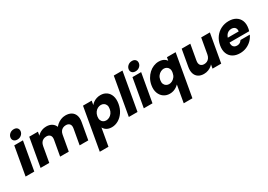

<svg xmlns="http://www.w3.org/2000/svg" viewBox="14 -1905 4565 3275"><g transform="rotate(-30 2296.0 -267.5)"><path d="M10.8 0 109.4 -557.9H280.5L181.9 0ZM206.3 -616.1Q160.5 -616.1 137.2 -642.6Q113.8 -669.2 120.4 -708.1Q127 -747.5 159.9 -774.4Q192.9 -801.2 238.7 -801.2Q284 -801.2 307.1 -774.4Q330.1 -747.5 323.5 -708.1Q317 -669.2 284.3 -642.6Q251.6 -616.1 206.3 -616.1Z M305.8 0 404.4 -557.9H575.5L476.9 0ZM691 0 745 -303.2Q754.3 -358.1 730.4 -387.1Q706.5 -416.1 658.3 -416.1Q625.8 -416.1 599 -403.3Q572.1 -390.5 554.7 -365.3Q537.2 -340 530.9 -303.2L534.5 -447.3Q552.4 -480.5 582.8 -506.9Q613.1 -533.2 653.3 -548.7Q693.4 -564.2 739.4 -564.2Q805 -564.2 849.6 -535.9Q894.3 -507.5 913.4 -454.2Q932.6 -400.9 919.1 -326.1L861.1 0ZM1075.2 0 1129.2 -303.2Q1138.5 -358.1 1114.6 -387.1Q1090.7 -416.1 1042.5 -416.1Q1010 -416.1 983.1 -403.3Q956.3 -390.5 938.9 -365.3Q921.4 -340 915 -303.2L890.5 -429.4Q912.1 -466.2 947.1 -497.1Q982.1 -527.9 1026.1 -546.1Q1070.1 -564.2 1117.8 -564.2Q1187 -564.2 1233 -535.9Q1279 -507.5 1297.9 -454.2Q1316.8 -400.9 1303.3 -326.1L1245.3 0Z M1620.5 -479Q1640.4 -503.6 1668.5 -523Q1696.6 -542.5 1732.1 -554.1Q1767.6 -565.8 1808.4 -565.8Q1877.2 -565.8 1926.5 -531.1Q1975.9 -496.3 1997.3 -432.3Q2018.7 -368.3 2003.2 -280.1Q1987.6 -191.9 1943.5 -127.4Q1899.3 -62.9 1837.7 -27.5Q1776.1 7.9 1707.4 7.9Q1666.6 7.9 1635.3 -4Q1603.9 -15.9 1582.8 -35.6Q1561.7 -55.3 1549.9 -78.4L1489.4 266.2H1318.3L1463.4 -557.9H1634.5ZM1829.6 -280.1Q1837.9 -324.8 1825.9 -355Q1814 -385.2 1789 -400.9Q1764 -416.6 1731.5 -416.6Q1699.6 -416.6 1668.7 -400.7Q1637.8 -384.7 1615.5 -354Q1593.3 -323.4 1584.9 -279.2Q1577.5 -235 1589 -204.1Q1600.5 -173.2 1625.5 -157.2Q1650.5 -141.2 1682.5 -141.2Q1714.9 -141.2 1745.8 -157.4Q1776.6 -173.6 1799.4 -204.8Q1822.2 -235.9 1829.6 -280.1Z M2043.8 0 2174.8 -740H2345.9L2214.9 0Z M2338.8 0 2437.4 -557.9H2608.5L2509.9 0ZM2534.3 -616.1Q2488.5 -616.1 2465.2 -642.6Q2441.8 -669.2 2448.4 -708.1Q2455 -747.5 2487.9 -774.4Q2520.9 -801.2 2566.7 -801.2Q2612 -801.2 2635.1 -774.4Q2658.1 -747.5 2651.5 -708.1Q2645 -669.2 2612.3 -642.6Q2579.6 -616.1 2534.3 -616.1Z M2649.1 -278Q2660.1 -342 2689.6 -394.5Q2719.1 -447.1 2760.8 -485.1Q2802.5 -523.2 2852.2 -543.7Q2901.9 -564.2 2954.3 -564.2Q2991.3 -564.2 3020.2 -555.5Q3049.2 -546.7 3070.6 -530.9Q3092 -515.1 3105.5 -493.7L3116.9 -557.9H3287.9L3142.8 266.2H2971.8L3030.7 -70.5Q3009.1 -48.4 2981.6 -30.8Q2954 -13.2 2921.7 -2.9Q2889.3 7.4 2851.8 7.4Q2783.5 7.4 2732.3 -28.6Q2681.1 -64.5 2657.6 -128.8Q2634.1 -193 2649.1 -278ZM3067.8 -279.2Q3076.7 -326 3063.7 -356.4Q3050.6 -386.8 3025.1 -401.5Q2999.6 -416.1 2970.3 -416.1Q2942 -416.1 2910.9 -401.2Q2879.8 -386.2 2855.9 -355.8Q2832 -325.3 2823.1 -278Q2815.2 -231.2 2828.3 -200.8Q2841.4 -170.5 2867.2 -155.9Q2892.9 -141.2 2921.2 -141.2Q2950.5 -141.2 2981.1 -156.1Q3011.8 -171 3035.9 -201.7Q3060 -232.3 3067.8 -279.2Z M3962.2 -557.9 3863.6 0H3692.6L3791.2 -557.9ZM3577 -557.9 3523.5 -255.1Q3513.7 -198.1 3537.6 -167.5Q3561.5 -137 3609.7 -137Q3642.7 -137 3669 -150.5Q3695.4 -164.1 3713.3 -190.7Q3731.3 -217.2 3737.7 -255.1L3734.2 -116.3Q3716.6 -82.1 3685 -54.4Q3653.3 -26.7 3612.2 -10.4Q3571 5.9 3523.8 5.9Q3459.3 5.9 3415.5 -22.5Q3371.6 -50.8 3354 -104.1Q3336.4 -157.4 3349.4 -232.3L3407 -557.9Z M4145.4 -240.2 4161.4 -326.9H4396.6Q4400.5 -351.9 4395.4 -371Q4390.3 -390.1 4378 -402.8Q4365.8 -415.5 4347.8 -422Q4329.7 -428.6 4308.2 -428.6Q4276.3 -428.6 4248.9 -414.2Q4221.5 -399.8 4202.7 -372Q4183.9 -344.3 4176 -303.5L4167.9 -254.7Q4160.5 -213.2 4170 -185.4Q4179.5 -157.6 4201.4 -144.2Q4223.3 -130.9 4252.5 -130.9Q4277 -130.9 4295.5 -138.2Q4314.1 -145.5 4327.7 -158Q4341.4 -170.5 4350.6 -184.6H4532.8Q4509.8 -130.3 4465.9 -86.8Q4422 -43.3 4362.8 -17.7Q4303.5 7.9 4233.9 7.9Q4152.3 7.9 4094.7 -26.8Q4037.1 -61.5 4012.1 -126.3Q3987.1 -191.1 4002.6 -279.2Q4018.6 -367.8 4065.7 -432Q4112.7 -496.3 4182.6 -531.1Q4252.4 -565.8 4335 -565.8Q4417.2 -565.8 4473.8 -531.8Q4530.4 -497.8 4555.2 -435.7Q4580 -373.6 4565 -288.9Q4563 -277.5 4560 -265Q4557 -252.6 4552.6 -240.2Z"/></g></svg>

Font: Poppins Variable
Style: Italic
Weight: 100
Italic angle: -10°
Designer: Jonny Pinhorn
Foundry: Indian Type Foundry
Version: Version 6.000